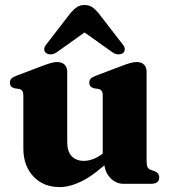

<svg xmlns="http://www.w3.org/2000/svg" viewBox="-20 -740 693 773"><path d="M399.6 -88V-103L393.6 -103.9V-352.9Q393.6 -367.4 389.5 -373.6Q385.4 -379.8 376.8 -381.8L358.2 -384.6Q348.3 -387.4 343.9 -393Q339.5 -398.5 339.5 -407.1Q339.5 -417.3 345.2 -423.4Q351 -429.5 366.8 -435.5L468.2 -473.9Q490.5 -482.5 504.3 -486.3Q518.2 -490.2 530.9 -490.2Q550.2 -490.2 560.2 -479.3Q570.2 -468.5 570.2 -451.4V-93.3Q570.2 -75.4 573.9 -67.6Q577.6 -59.8 585.9 -56.6L600.7 -51.6Q611.4 -47.4 616.2 -40.9Q621 -34.5 621 -25.6Q621 -13.7 613.1 -6.8Q605.2 0 587.9 0H477.1Q445.5 0 422.5 -25.5Q399.6 -51.1 399.6 -88ZM74 -142.8V-352.9Q74 -367.4 69.9 -373.6Q65.8 -379.8 57.2 -381.8L38.6 -384.6Q28.7 -387.4 24.3 -393Q19.9 -398.5 19.9 -407.1Q19.9 -417.3 25.7 -423.4Q31.4 -429.5 47.2 -435.5L148.6 -473.9Q172.1 -482.9 185.7 -486.5Q199.4 -490.2 209.7 -490.2Q230.2 -490.2 240.4 -479.3Q250.6 -468.5 250.6 -451.4V-168.2Q250.6 -130.2 268.5 -111.2Q286.5 -92.3 317.6 -92.3Q336.9 -92.3 358.4 -100.9Q380 -109.6 400.3 -127.2L419.2 -143.7L445.8 -115.7L428.5 -100Q361.6 -37 312.1 -11.9Q262.5 13.2 219.9 13.2Q154.6 13.2 114.3 -29.8Q74 -72.8 74 -142.8ZM359.8 -637.4H281L432.6 -529.5Q444.9 -521.1 456.7 -521.1Q468.5 -521.1 475.8 -527Q482.2 -532.5 482.4 -541.9Q482.6 -551.3 472.8 -562.8L375.8 -688.2Q362.8 -703.4 350.6 -711.6Q338.4 -719.8 320.5 -719.8Q302.6 -719.8 290.1 -711.6Q277.6 -703.4 264.5 -688.2L167.6 -562.8Q157.8 -551.3 158 -541.9Q158.2 -532.5 164.6 -527Q172.4 -521.1 184.1 -521.1Q195.9 -521.1 208.2 -529.5Z"/></svg>

Font: Fraunces
Style: Regular
Weight: 900
Version: Version 1.000;[b76b70a41]